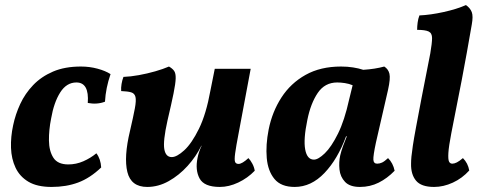

<svg xmlns="http://www.w3.org/2000/svg" viewBox="-20 -730 1901 759"><path d="M184 9Q127 9 92.5 -11.5Q58 -32 41.5 -67Q25 -102 23.5 -145.5Q22 -189 32 -235Q41 -278 60 -319Q79 -360 111 -393.5Q143 -427 189.5 -447Q236 -467 300 -467Q334 -467 365.5 -458.5Q397 -450 417 -437Q398 -382 395 -328Q364 -316 327 -323Q333 -404 282 -404Q243 -404 218 -364.5Q193 -325 182 -261Q173 -216 173.5 -174.5Q174 -133 191 -106.5Q208 -80 250 -80Q281 -80 309.5 -92.5Q338 -105 361 -124Q378 -102 380 -68Q336 -26 289 -8.5Q242 9 184 9Z M562 9Q498 9 483.5 -50Q469 -109 494 -213Q507 -269 513 -301Q519 -333 515.5 -347Q512 -361 498.5 -365Q485 -369 459 -370Q458 -383 460.5 -398Q463 -413 468 -426Q496 -427 529 -433Q562 -439 593.5 -448Q625 -457 648 -467Q662 -459 668.5 -449.5Q675 -440 674.5 -420Q674 -400 666 -360.5Q658 -321 642 -253Q624 -172 629.5 -140.5Q635 -109 659 -109Q679 -109 708.5 -136Q738 -163 766.5 -221Q795 -279 812 -373L829 -458H971L924 -207Q913 -150 909.5 -123.5Q906 -97 909.5 -89.5Q913 -82 923 -82Q937 -82 962 -105Q970 -97 977.5 -83Q985 -69 987 -55Q959 -26 922 -8.5Q885 9 849 9Q787 9 769 -24.5Q751 -58 761 -106Q763 -117 767 -129Q771 -141 777 -154H776Q755 -111 721.5 -74Q688 -37 647 -14Q606 9 562 9Z M1499 -467Q1515 -457 1519.5 -438.5Q1524 -420 1514 -375L1466 -166Q1455 -114 1456 -98.5Q1457 -83 1471 -83Q1481 -83 1490.5 -87.5Q1500 -92 1514 -105Q1534 -85 1540 -55Q1511 -25 1477 -8Q1443 9 1403 9Q1363 9 1344 -11Q1325 -31 1322 -60Q1319 -89 1325 -116Q1329 -133 1336 -152.5Q1343 -172 1351 -191H1348Q1315 -101 1262.5 -46Q1210 9 1145 9Q1091 9 1065 -22.5Q1039 -54 1034.5 -105.5Q1030 -157 1042 -218Q1056 -288 1092.5 -344.5Q1129 -401 1188 -434Q1247 -467 1328 -467Q1353 -467 1375.5 -463.5Q1398 -460 1416 -454Q1463 -457 1499 -467ZM1195 -256Q1179 -179 1186.5 -139Q1194 -99 1221 -99Q1238 -99 1264 -124Q1290 -149 1316 -201.5Q1342 -254 1360 -336L1374 -393Q1360 -399 1343.5 -401.5Q1327 -404 1313 -404Q1264 -404 1236 -362.5Q1208 -321 1195 -256Z M1696 9Q1645 9 1624.5 -16Q1604 -41 1605 -83Q1605 -96 1606.5 -111.5Q1608 -127 1612 -154Q1616 -181 1624.5 -226.5Q1633 -272 1646.5 -343Q1660 -414 1681 -519Q1688 -560 1688 -579.5Q1688 -599 1674.5 -605.5Q1661 -612 1629 -612Q1629 -626 1631 -641Q1633 -656 1638 -669Q1682 -671 1734 -682.5Q1786 -694 1822 -710Q1839 -698 1845 -682Q1851 -666 1845 -633Q1826 -522 1805.5 -414.5Q1785 -307 1764 -203Q1754 -151 1752.5 -125.5Q1751 -100 1755 -91.5Q1759 -83 1768 -83Q1776 -83 1786 -88Q1796 -93 1810 -105Q1830 -85 1835 -56Q1807 -25 1770 -8Q1733 9 1696 9Z"/></svg>

Font: Vollkorn
Style: Bold Italic
Weight: 700
Italic angle: -11°
Designer: Friedrich Althausen
Foundry: Friedrich Althausen
Version: Version 5.000; ttfautohint (v1.8.3)